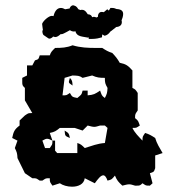

<svg xmlns="http://www.w3.org/2000/svg" viewBox="-20 -708 660 725"><path d="M391 -668 385 -673 372 -662C371 -662 368 -663 364 -663C353 -663 350 -652 350 -649V-645L345 -642C339 -644 334 -646 328 -643C326 -650 320 -654 312 -654C310 -654 304 -671 290 -671C288 -671 286 -671 284 -670C282 -671 279 -672 276 -673C268 -686 265 -685 257 -688C248 -688 244 -680 243 -676L226 -673C221 -676 215 -678 210 -678C197 -678 187 -668 182 -647C180 -648 178 -648 175 -648C165 -648 144 -631 139 -618C139 -613 142 -597 142 -595C142 -594 140 -594 140 -588C140 -587 141 -580 144 -576L163 -563C164 -563 166 -562 168 -562C170 -562 180 -567 180 -570C182 -570 184 -569 188 -568C196 -568 202 -573 209 -579H213C219 -579 243 -594 244 -594C250 -590 255 -589 258 -589C260 -589 262 -589 265 -590C269 -569 293 -570 312 -566L315 -567V-561H327C343 -561 354 -564 365 -567C366 -575 366 -577 366 -578C368 -577 370 -576 375 -573C390 -576 396 -589 399 -591H400C415 -603 415 -603 419 -606C434 -607 440 -615 440 -624C440 -626 440 -629 439 -631C442 -638 445 -647 445 -655C445 -665 440 -673 420 -674C416 -676 410 -678 404 -678H397C393 -672 392 -670 391 -668ZM345 -642ZM345 -642ZM224 -215C226 -194 225 -195 244 -187C240 -205 240 -205 224 -215ZM311 -234C323 -231 329 -229 336 -229C342 -229 348 -231 358 -234H376L386 -225L376 -168C348 -166 326 -157 300 -149C289 -160 285 -164 272 -168V-130H196L188 -139V-177H178C178 -160 177 -163 168 -149H150L140 -177C149 -182 153 -184 158 -184C163 -184 168 -182 178 -177L168 -206C187 -210 191 -213 206 -225H262L292 -215ZM244 -414C242 -406 240 -402 240 -399C240 -394 244 -392 254 -385C253 -401 253 -404 244 -414ZM348 -404 358 -395ZM292 -366C288 -349 286 -350 272 -338C253 -342 253 -341 244 -357C230 -348 233 -348 216 -348L224 -414L254 -423C273 -422 279 -423 292 -414L328 -423C346 -415 356 -414 376 -414C376 -395 377 -392 386 -376C385 -357 384 -354 376 -338C363 -347 364 -350 358 -366C339 -353 334 -350 311 -348V-366ZM254 -537C232 -528 213 -527 188 -527C177 -516 172 -512 168 -499H130C125 -484 127 -485 112 -480L102 -461H82V-423L64 -414V-398C64 -387 65 -384 74 -376V-329L102 -281C85 -281 88 -281 74 -272L54 -253V-234C35 -220 31 -211 26 -187L46 -177L36 -149C44 -133 45 -129 46 -111L74 -54L102 -35C119 -35 116 -35 130 -26H140C154 -35 151 -35 168 -35C168 -18 169 -21 178 -7L206 -16C217 -8 235 -3 252 -3C275 -3 297 -12 300 -35L338 -16C349 -31 360 -46 370 -46C376 -46 381 -40 386 -26C403 -30 402 -31 414 -45C422 -26 427 -21 442 -7C454 -10 461 -12 468 -12C474 -12 480 -10 490 -7H496C507 -7 509 -7 518 -16C532 -7 529 -7 546 -7L556 -16L546 -54C561 -59 561 -58 566 -73V-121L594 -130C583 -149 572 -166 566 -187C552 -196 544 -201 528 -206C519 -192 518 -194 518 -177C503 -193 489 -206 480 -225C497 -225 494 -225 508 -234C502 -250 503 -252 490 -262C490 -279 491 -277 500 -291V-357C490 -372 491 -370 480 -376V-442C464 -460 456 -466 432 -471C423 -487 417 -494 404 -508C388 -513 380 -518 366 -527H342C312 -527 284 -528 254 -537Z"/></svg>

Font: GNUTypewriter
Style: Standard
Weight: 400
Version: Version 001.000